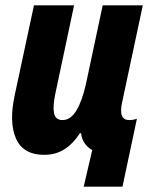

<svg xmlns="http://www.w3.org/2000/svg" viewBox="-20 -569 571 718"><path d="M293 129 325 -8Q308 -17 297 -32.5Q286 -48 283 -71H279Q253 -31 220.5 -10.5Q188 10 145 10Q67 10 40 -50.5Q13 -111 35 -213L107 -549H257L187 -219Q177 -172 182 -146Q187 -120 214 -120Q244 -120 265.5 -155.5Q287 -191 301 -253L364 -549H514L436 -183Q423 -120 463 -120Q478 -120 492 -125L438 129Z"/></svg>

Font: Noto Sans Condensed ExtraBold
Style: Italic
Weight: 800
Width: 3
Italic angle: -12°
Designer: Monotype Design Team
Foundry: Monotype Imaging Inc.
Version: Version 2.013; ttfautohint (v1.8.4.7-5d5b)